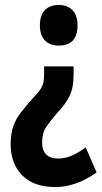

<svg xmlns="http://www.w3.org/2000/svg" viewBox="-20 -563 410 775"><path d="M277 -258Q277 -208 260 -174Q243 -140 209 -105Q184 -76 167 -51Q150 -26 150 11Q150 77 215 77Q242 77 269 65.5Q296 54 326 32L370 133Q287 192 203 192Q116 192 69.5 144.5Q23 97 23 20Q23 -23 33.5 -53Q44 -83 64 -108.5Q84 -134 112 -166Q134 -188 143.5 -203Q153 -218 155.5 -231.5Q158 -245 158 -264V-295H277ZM293 -461Q293 -379 217 -379Q181 -379 161 -400Q141 -421 141 -461Q141 -501 161 -522Q181 -543 217 -543Q252 -543 272.5 -522Q293 -501 293 -461Z"/></svg>

Font: Noto Sans Gujarati UI ExtraCondensed
Style: Bold
Weight: 700
Width: 2
Designer: Jelle Bosma - Monotype Design Team, Universal Thirst
Foundry: Monotype Imaging Inc.
Version: Version 2.106; ttfautohint (v1.8.4.7-5d5b)